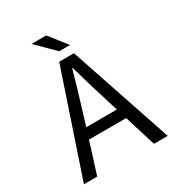

<svg xmlns="http://www.w3.org/2000/svg" viewBox="-192 -941 983 1063"><g transform="rotate(-30 300.0 -409.0)"><path d="M480 0 418 -200.2H180.2L117.2 0H32.2L252.9 -655.8H347.2L567.9 0ZM201.2 -267.1H397L366.2 -367.2Q334 -469.2 300.8 -587.9H296.9Q263.7 -468.8 231.9 -367.2ZM351.1 -706.1H282.2L168.9 -817.9H263.2Z"/></g></svg>

Font: SourceCodePro-Regular
Style: Regular
Weight: 400
Monospace: yes
Designer: Paul D. Hunt
Foundry: Adobe Systems Incorporated
Version: Version 1.009;PS 1.000;hotconv 1.0.70;makeotf.lib2.5.5900